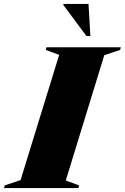

<svg xmlns="http://www.w3.org/2000/svg" viewBox="-76 -955 633 975"><path d="M224.5 -676.5 156.5 -701.5 160 -715H537.5L534 -701.5L453.5 -674.5L258 -38.5L325.5 -13.5L322.5 0H-55.5L-52 -13.5L28.5 -40.5ZM383 -772H363L245.5 -930V-935H373.5Z"/></svg>

Font: Newsreader Display ExtraBold
Style: Italic
Weight: 800
Italic angle: -17°
Designer: Hugues Gentile
Foundry: Production Type
Version: Version 1.001